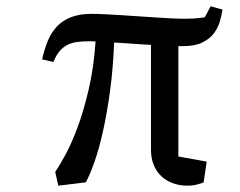

<svg xmlns="http://www.w3.org/2000/svg" viewBox="-20 -585 769 616"><path d="M693.8 -554.2Q690.9 -534.7 684.6 -513.9Q678.2 -493.2 664.6 -476.1Q650.9 -459 627.7 -448Q604.5 -437 567.4 -437H552.2V-83L643.1 -66.4L633.3 0Q626.5 3.4 617.7 5.4Q610.4 7.8 600.8 9.3Q591.3 10.7 581.5 10.7Q557.1 10.7 535.6 3.2Q514.2 -4.4 498.3 -19Q482.4 -33.7 473.4 -55.2Q464.4 -76.7 464.4 -105V-440.9Q433.6 -442.9 403.8 -444.8Q374 -446.8 346.2 -448.7Q342.8 -364.3 333 -292.7Q323.2 -221.2 310.5 -164.3Q297.9 -107.4 283.2 -65.9Q268.6 -24.4 255.4 0L167 10.7L157.2 -33.2Q170.4 -52.7 190.2 -89.1Q210 -125.5 229.5 -178.2Q249 -231 264.9 -299.6Q280.8 -368.2 286.6 -452.1Q281.2 -452.1 276.1 -452.4Q271 -452.6 266.6 -452.6Q245.6 -452.6 228.3 -450.4Q210.9 -448.2 196.8 -441.2Q182.6 -434.1 171.4 -421.1Q160.2 -408.2 151.4 -386.2L115.2 -394.5Q122.6 -428.2 134 -455.3Q145.5 -482.4 164.1 -501.5Q182.6 -520.5 209.5 -530.5Q236.3 -540.5 273.9 -540.5Q293 -540.5 317.4 -539.3Q341.8 -538.1 368.7 -536.4Q395.5 -534.7 423.6 -532.7Q451.7 -530.8 478.5 -529.1Q505.4 -527.3 529.3 -526.1Q553.2 -524.9 571.8 -524.9Q588.9 -524.9 600.8 -525.6Q612.8 -526.4 621.1 -527.3Q630.4 -528.3 637.2 -529.8L655.8 -564.9Z"/></svg>

Font: Noticia Text
Style: Regular
Weight: 400
Designer: JM Sole
Foundry: JM Sole
Version: Version 1.003